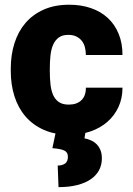

<svg xmlns="http://www.w3.org/2000/svg" viewBox="-20 -558 560 809"><path d="M269.5 -117.2Q304.2 -117.2 323.2 -136Q342.3 -154.8 341.8 -188.5H496.1Q496.1 -143.6 479.2 -107.2Q462.4 -70.8 432.6 -44.7Q402.8 -18.6 361.8 -4.4Q320.8 9.8 273.4 9.8Q211.4 9.8 165 -10.7Q118.7 -31.2 87.6 -67.1Q56.6 -103 41 -152.1Q25.4 -201.2 25.4 -258.3V-269.5Q25.4 -326.7 41 -376Q56.6 -425.3 87.4 -461.2Q118.2 -497.1 164.3 -517.6Q210.4 -538.1 272 -538.1Q321.8 -538.1 363 -523.9Q404.3 -509.8 433.8 -482.7Q463.4 -455.6 479.7 -416Q496.1 -376.5 496.1 -326.2H341.8Q341.8 -343.8 337.6 -359.4Q333.5 -375 324.2 -386.5Q314.9 -397.9 301 -404.5Q287.1 -411.1 268.1 -411.1Q242.7 -411.1 227.3 -399.7Q211.9 -388.2 203.6 -368.9Q195.3 -349.6 192.6 -323.7Q189.9 -297.9 189.9 -269.5V-258.3Q189.9 -229 192.6 -203.4Q195.3 -177.7 203.6 -158.4Q211.9 -139.2 227.8 -128.2Q243.7 -117.2 269.5 -117.2ZM340.8 -4.9 335.9 24.9Q349.1 27.3 362.3 33Q375.5 38.6 386 48.6Q396.5 58.6 402.8 73.5Q409.2 88.4 409.2 109.4Q409.2 136.7 397.5 158.9Q385.7 181.2 362.8 197Q339.8 212.9 305.7 221.7Q271.5 230.5 226.6 230.5L223.1 139.6Q242.2 139.6 254.2 131.1Q266.1 122.6 266.1 102.1Q266.1 83.5 250.7 76.2Q235.4 68.8 200.7 66.4L215.8 -4.9Z"/></svg>

Font: RobotoDraft
Style: Black
Weight: 900
Designer: Google
Version: Version 2.000980w3; 2014; ttfautohint (v1.1) -l 5 -r 24 -G 4